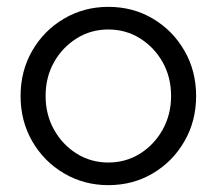

<svg xmlns="http://www.w3.org/2000/svg" viewBox="-20 -530 632 560"><path d="M296 10Q225 10 166.5 -24.5Q108 -59 74 -118Q40 -177 40 -250Q40 -323 74 -382Q108 -441 166.5 -475.5Q225 -510 296 -510Q368 -510 426 -475.5Q484 -441 518 -382Q552 -323 552 -250Q552 -177 518 -118Q484 -59 426 -24.5Q368 10 296 10ZM296 -56Q347 -56 388.5 -82Q430 -108 454.5 -152Q479 -196 479 -250Q479 -305 454.5 -348.5Q430 -392 388.5 -418Q347 -444 296 -444Q245 -444 203.5 -418Q162 -392 137.5 -348.5Q113 -305 113 -250Q113 -196 137.5 -152Q162 -108 203.5 -82Q245 -56 296 -56Z"/></svg>

Font: Red Hat Display VF
Style: Regular
Weight: 300
Designer: Pentagram, MCKL
Foundry: Pentagram, MCKL
Version: Version 1.023